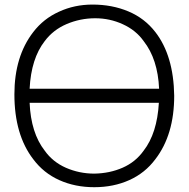

<svg xmlns="http://www.w3.org/2000/svg" viewBox="-20 -784 806 820"><path d="M724 -375Q724 -208.5 643.5 -104Q599.5 -45 532.2 -14.8Q465 15.5 382.5 15.5Q300.5 15.5 233.2 -14.8Q166 -45 122 -104Q41.5 -208.5 41.5 -381Q41.5 -543 122 -647Q165.5 -704 232 -734Q298 -764.5 375 -764.5Q459 -764.5 528.5 -735.2Q598 -706 643.5 -647Q721.5 -546.5 724 -375ZM106.5 -405H659.5Q654 -531.5 593.5 -608.5Q560.5 -655 504.5 -680.5Q449 -706 386.5 -706Q322.5 -706 264 -681Q207 -656.5 171 -608.5Q113 -534 106.5 -405ZM658.5 -345H106.5Q112 -216 171 -140.5Q205 -92.5 261.5 -67.5Q319 -42.5 382.5 -42.5Q448.5 -43.5 503.8 -67.8Q559 -92 593.5 -140.5Q651 -214.5 658.5 -345Z"/></svg>

Font: Russisch Sans Light
Style: Regular
Weight: 300
Designer: Michael Sharanda (font) & Cristiano Sobral (main changes)
Foundry: Michael Sharanda
Version: Version 2.00;September 8, 2020;FontCreator 13.0.0.2681 64-bi